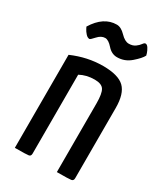

<svg xmlns="http://www.w3.org/2000/svg" viewBox="-176 -775 735 851"><g transform="rotate(30 191.0 -349.5)"><path d="M51 -624Q97 -699 164 -699Q186 -699 208.5 -675.5Q231 -652 251 -652Q271 -652 284 -661.5Q297 -671 303.5 -680.5Q310 -690 316 -690Q324 -690 331 -679Q338 -668 342 -656L345 -645Q336 -627 305.5 -600.5Q275 -574 236 -574Q208 -574 187 -598Q166 -622 149 -622Q129 -622 111.5 -602.5Q94 -583 90 -583Q80 -583 70.5 -593.5Q61 -604 56 -614ZM45 -476Q123 -510 203 -510Q281 -510 312.5 -479.5Q344 -449 344 -376V-17Q344 -4 333 -2Q322 0 260 0V-352Q260 -401 248.5 -420Q237 -439 201 -439Q159 -439 126 -421V-17Q126 -4 115.5 -2Q105 0 45 0Z"/></g></svg>

Font: Yanone Kaffeesatz
Style: Regular
Weight: 400
Designer: Yanone (Cyrillic: Daniel Pouzeot)
Foundry: Yanone
Version: Version 1.003;PS 001.003;hotconv 1.0.88;makeotf.lib2.5.64775